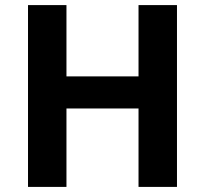

<svg xmlns="http://www.w3.org/2000/svg" viewBox="-20 -734 805 754"><path d="M675 0H524V-308H241V0H90V-714H241V-434H524V-714H675Z"/></svg>

Font: Noto Sans NKo Unjoined
Style: Bold
Weight: 700
Designer: Monotype Design Team
Foundry: Monotype Imaging Inc.
Version: Version 2.004